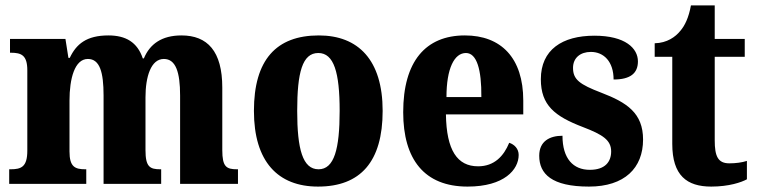

<svg xmlns="http://www.w3.org/2000/svg" viewBox="-20 -680 2799 710"><path d="M14 0H299V-54H296C257 -54 237 -63 237 -120V-308C237 -389 256 -462 305 -462C349 -462 363 -413 363 -327V0H576V-54H573C534 -54 518 -63 518 -125V-320C518 -396 538 -462 586 -462C630 -462 646 -413 646 -327V0H860V-54H857C817 -54 802 -63 802 -125V-356C802 -491 747 -549 651 -549C578 -549 534 -517 512 -464H508C488 -524 445 -549 381 -549C300 -549 262 -517 238 -466H233L222 -536H17V-485H20C59 -485 81 -476 81 -420V-123C81 -63 59 -54 19 -54H14Z M1156 10C1313 10 1395 -82 1395 -270C1395 -458 1305 -549 1159 -549C1001 -549 919 -458 919 -270C919 -82 1008 10 1156 10ZM1158 -54C1099 -54 1079 -129 1079 -270C1079 -412 1098 -484 1157 -484C1215 -484 1236 -412 1236 -270C1236 -129 1216 -54 1158 -54Z M1709 10C1845 10 1898 -53 1898 -107C1898 -130 1882 -146 1863 -152C1843 -103 1808 -65 1748 -65C1671 -65 1631 -124 1629 -257H1915V-308C1915 -466 1833 -549 1699 -549C1554 -549 1471 -453 1471 -265C1471 -91 1549 10 1709 10ZM1760 -321H1631C1631 -427 1660 -484 1703 -484C1743 -484 1761 -423 1760 -321Z M2158 10C2290 10 2358 -59 2358 -164C2358 -262 2298 -301 2204 -337C2123 -368 2099 -386 2099 -429C2099 -466 2126 -488 2165 -488C2213 -488 2249 -452 2249 -386C2311 -386 2339 -409 2339 -453C2339 -501 2293 -548 2178 -548C2059 -548 1980 -496 1980 -387C1980 -291 2031 -250 2136 -210C2209 -182 2240 -162 2240 -120C2240 -82 2218 -52 2161 -52C2100 -52 2060 -93 2060 -178C2013 -178 1974 -158 1974 -104C1974 -37 2020 10 2158 10Z M2610 10C2676 10 2722 -6 2742 -17V-85C2724 -79 2700 -76 2677 -76C2635 -76 2623 -102 2623 -161V-470H2734V-536H2623V-660H2535C2527 -615 2512 -584 2495 -565C2478 -544 2447 -521 2401 -520V-470H2466V-148C2466 -31 2520 10 2610 10Z"/></svg>

Font: Noto Serif Myanmar Condensed ExtraBold
Style: Regular
Weight: 800
Width: 3
Designer: Ben Mitchell and the Monotype Design Team
Foundry: Monotype Imaging Inc.
Version: Version 2.106